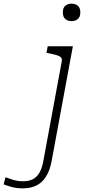

<svg xmlns="http://www.w3.org/2000/svg" viewBox="-178 -791 482 1054"><path d="M215 -675Q194 -675 180.5 -686.5Q167 -698 167 -723Q167 -748 180.5 -759.5Q194 -771 215 -771Q235 -771 249 -759.5Q263 -748 263 -723Q263 -698 249 -686.5Q235 -675 215 -675ZM-158 221 -148 182Q-135 187 -108.5 195.5Q-82 204 -51 204Q-20 204 2 193Q24 182 39 156Q54 130 61 87L161 -454Q164 -469 156 -476.5Q148 -484 130.5 -489Q113 -494 88 -499L77 -501L84 -537H222L106 90Q96 146 73.5 180Q51 214 19.5 228.5Q-12 243 -52 243Q-89 243 -117.5 234.5Q-146 226 -158 221Z"/></svg>

Font: Roboto Serif 20pt Thin
Style: Italic
Weight: 250
Italic angle: -10°
Version: Version 1.007